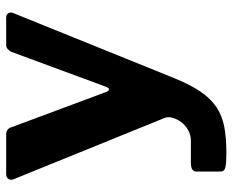

<svg xmlns="http://www.w3.org/2000/svg" viewBox="-84 -486 735 606"><g transform="rotate(-90 283.0 -182.5)"><path d="M104 165Q73 165 59 162Q45 159 45 146V69Q45 63 51 58Q57 53 74 53H142Q161 53 176.5 44Q192 35 201.5 22Q211 9 215 -6Q219 -21 213 -33L21 -506Q17 -515 21.5 -522.5Q26 -530 37 -530H163Q171 -530 177 -525.5Q183 -521 185 -513L296 -215Q299 -206 304 -205.5Q309 -205 313 -216L423 -514Q427 -521 432 -525.5Q437 -530 445 -530H531Q541 -530 545 -522.5Q549 -515 545 -507L340 0Q319 52 296.5 84.5Q274 117 247 134.5Q220 152 185.5 158.5Q151 165 104 165Z"/></g></svg>

Font: Libre Franklin
Style: Bold
Weight: 700
Designer: Pablo Impallari, Rodrigo Fuenzalida, Nhung Nguyen
Foundry: Impallari Type
Version: Version 3.000